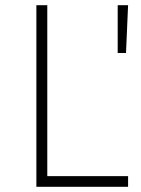

<svg xmlns="http://www.w3.org/2000/svg" viewBox="-20 -719 541 739"><path d="M120 -699V0H473V-41H162V-699ZM433 -699V-515H465L473 -699Z"/></svg>

Font: Montserrat arm ExtraLight
Style: Regular
Weight: 275
Designer: Julieta Ulanovsky
Foundry: Julieta Ulanovsky
Version: Version 6.000;PS 006.000;hotconv 1.0.88;makeotf.lib2.5.64775